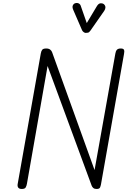

<svg xmlns="http://www.w3.org/2000/svg" viewBox="-20 -1249 842 1269"><path d="M124 0Q108 0 101.2 -8.2Q94.5 -16.5 96.5 -31L249.5 -895Q252.5 -912 259.2 -920.2Q266 -928.5 285.5 -928.5Q302.5 -928.5 312 -920.8Q321.5 -913 324.5 -903.5L605 -125L742.5 -895.5Q745 -911.5 752.8 -920Q760.5 -928.5 778.5 -928.5Q795.5 -928.5 799.5 -919.5Q803.5 -910.5 799.5 -891.5L647.5 -31Q645.5 -20 641.2 -10Q637 0 618.5 0Q605 0 597.2 -6.2Q589.5 -12.5 586 -21.5L294.5 -813L158 -34.5Q156 -22 150.2 -11Q144.5 0 124 0ZM545.5 -1031.5Q541 -1031.5 533.8 -1036.2Q526.5 -1041 522.5 -1049L465.5 -1180.5Q456 -1201 461.2 -1212.8Q466.5 -1224.5 476.5 -1227.5Q490 -1231.5 500.5 -1226.2Q511 -1221 514.5 -1208L553.5 -1096.5L619.5 -1207Q631 -1226.5 644.8 -1227.2Q658.5 -1228 667 -1221Q677 -1211.5 676.8 -1200Q676.5 -1188.5 669 -1177.5L578 -1047Q569.5 -1034.5 561.2 -1033Q553 -1031.5 545.5 -1031.5Z"/></svg>

Font: Edu VIC WA NT Hand Pre
Style: Regular
Weight: 400
Designer: Tina and Corey Anderson, Eben Sorkin, Mirko Velimirovic
Foundry: Google for Education
Version: Version 1.000